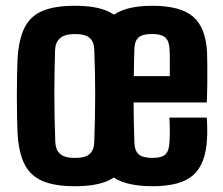

<svg xmlns="http://www.w3.org/2000/svg" viewBox="-20 -629 763 658"><path d="M236.7 9.2Q167.1 9.2 125.1 -9Q83.2 -27.3 63.4 -67.5Q43.6 -107.8 40.1 -173.6Q39 -196 38.4 -229Q37.8 -262 37.8 -298.8Q37.8 -335.6 38.4 -369.4Q39 -403.2 40.1 -427.1Q44.1 -493.8 64 -533.9Q83.9 -574 125.7 -591.6Q167.4 -609.2 236.7 -609.2Q307.7 -609.2 349.2 -590.6Q390.7 -572 409.9 -531.9Q429 -491.9 432.5 -427.1Q433.6 -403.5 434.4 -370.3Q435.1 -337 435.1 -300.8Q435.1 -264.5 434.4 -231.1Q433.6 -197.6 432.5 -173.6Q428.6 -107.8 409.4 -67.5Q390.2 -27.3 348.7 -9Q307.2 9.2 236.7 9.2ZM236.7 -87.7Q272.8 -87.7 287.5 -101.4Q302.3 -115.2 303 -142Q304.5 -186.8 305.4 -226.1Q306.2 -265.4 306.2 -302.8Q306.3 -340.2 305.5 -378.4Q304.7 -416.7 303 -458.9Q302.3 -485.7 287.3 -499Q272.4 -512.3 236.7 -512.3Q201.7 -512.3 185.7 -498.1Q169.8 -483.8 168.8 -458.3Q167.7 -425 167 -387Q166.4 -348.9 166.3 -308.2Q166.3 -267.5 167.1 -225.7Q167.9 -184 169.5 -142.4Q170.7 -115.1 186.2 -101.4Q201.7 -87.7 236.7 -87.7ZM503.2 9.2Q401.8 9.2 358.3 -29.6Q314.8 -68.4 309.5 -154.6Q308.2 -181.8 307.6 -221.1Q307 -260.5 307 -303Q307 -345.5 307.7 -383Q308.4 -420.5 309.5 -443.7Q315.5 -532.9 360.4 -571.1Q405.2 -609.2 501.5 -609.2Q598.7 -609.2 642.1 -571.6Q685.5 -534 689.6 -448.9Q690.1 -437 690.4 -408.1Q690.6 -379.2 690.4 -343.9Q690.1 -308.6 688.6 -277.8H437.8Q437.8 -245.1 438.6 -211.2Q439.3 -177.4 440.6 -140.1Q441.6 -111.8 455.8 -99.8Q470 -87.8 502.7 -87.8Q534.1 -87.8 546.7 -99.8Q559.3 -111.8 560.8 -140.9Q561.8 -155.9 561.9 -176.7Q562.1 -197.4 560.6 -226H688.6Q689.6 -216.8 690.1 -193.9Q690.6 -170.9 689.6 -154.6Q685.4 -67.1 642.3 -28.9Q599.3 9.2 503.2 9.2ZM438.6 -368.2H561.8Q561.9 -388.5 562 -408Q562.1 -427.6 561.8 -442.2Q561.4 -456.9 560.8 -462.8Q559.2 -489.8 545.7 -501.1Q532.1 -512.5 501.5 -512.5Q468 -512.5 454.8 -500.6Q441.6 -488.8 440.6 -462.8Q440.1 -438.6 439.3 -414.8Q438.6 -391.1 438.6 -368.2Z"/></svg>

Font: Big Shoulders Text SC Thin
Style: Regular
Weight: 100
Designer: Patric King
Foundry: XO Type Co
Version: Version 2.002